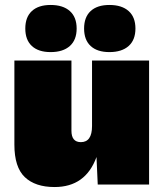

<svg xmlns="http://www.w3.org/2000/svg" viewBox="-20 -744 660 774"><path d="M200 10Q122 10 80 -30Q38 -70 38 -161V-500H268V-217Q268 -171 306 -171Q351 -171 351 -236V-500H581V0H374L369 -111Q325 10 200 10ZM184 -724Q234 -724 261.5 -699.5Q289 -675 289 -629Q289 -583 261.5 -558.5Q234 -534 184 -534Q135 -534 108.5 -558.5Q82 -583 82 -629Q82 -675 108.5 -699.5Q135 -724 184 -724ZM421 -724Q471 -724 498.5 -699.5Q526 -675 526 -629Q526 -583 498.5 -558.5Q471 -534 421 -534Q372 -534 345.5 -558.5Q319 -583 319 -629Q319 -675 345.5 -699.5Q372 -724 421 -724Z"/></svg>

Font: Prodigy Sans Black
Style: Regular
Weight: 900
Designer: Wei Huang
Foundry: Wei Huang
Version: Version 1.003; ttfautohint (v1.8.3)